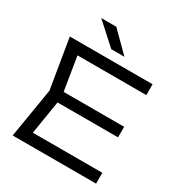

<svg xmlns="http://www.w3.org/2000/svg" viewBox="-217 -1109 1184 1260"><g transform="rotate(30 375.5 -479.0)"><path d="M669 -415V-335H158V-415ZM217 -375 160 -23 110 -82H696V0H64L126 -375L64 -750H691V-668H110L160 -727ZM296 -958 441 -814H341L182 -958Z"/></g></svg>

Font: Unbounded Light
Style: Regular
Weight: 300
Designer: Luke Prowse, Jean-Baptiste Morizot, Fátima Lázaro, Florian Runge
Foundry: NaN
Version: Version 1.700